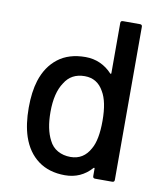

<svg xmlns="http://www.w3.org/2000/svg" viewBox="-80 -766 714 840"><g transform="rotate(10 276.5 -346.0)"><path d="M398 -700H474Q484 -700 484 -690V-10Q484 0 474 0H398Q388 0 388 -10V-43Q388 -45 386.5 -46Q385 -47 383 -45Q336 8 265 8Q194 8 146 -27.5Q98 -63 76 -128Q58 -182 58 -256Q58 -326 74 -377Q95 -443 143 -480Q191 -517 265 -517Q300 -517 330 -503.5Q360 -490 383 -465Q385 -463 386.5 -464Q388 -465 388 -467V-690Q388 -700 398 -700ZM386 -255Q386 -340 360 -383Q332 -434 276 -434Q216 -434 187 -386Q155 -339 155 -254Q155 -177 180 -130Q193 -103 218 -89Q243 -75 275 -75Q333 -75 362 -129Q386 -170 386 -255Z"/></g></svg>

Font: BarlowMedium
Style: Regular
Weight: 500
Designer: Jeremy Tribby
Foundry: Tribby Type
Version: Version 1.422